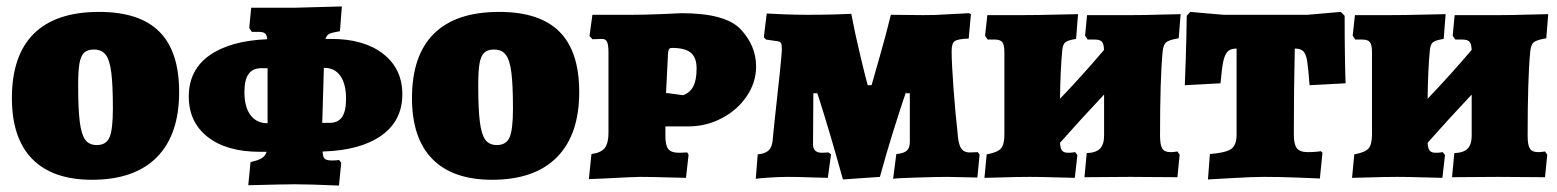

<svg xmlns="http://www.w3.org/2000/svg" viewBox="-20 -550 4841 597"><path d="M17 -245Q17 -378 85.5 -445.5Q154 -513 288 -513Q414 -513 475.5 -451.5Q537 -390 537 -264Q537 -131 467.5 -61Q398 9 266 9Q144 9 80.5 -55.5Q17 -120 17 -245ZM331 -212Q331 -286 326 -325Q321 -364 308.5 -380Q296 -396 272 -396Q252 -396 241.5 -386Q231 -376 227 -352.5Q223 -329 223 -285Q223 -211 228 -171.5Q233 -132 245 -115.5Q257 -99 281 -99Q310 -99 320.5 -123Q331 -147 331 -212Z M987 -79H983Q984 -61 990 -56Q996 -51 1013 -51Q1030 -51 1034 -53L1041 -44L1034 27Q943 23 897 23Q863 23 752 26L759 -46Q782 -51 793.5 -58Q805 -65 809 -78H788Q685 -78 626 -124Q567 -170 567 -250Q567 -332 631 -377.5Q695 -423 810 -428H811Q810 -441 804 -446Q798 -451 784 -451H763L755 -463L761 -526H897L1043 -530L1037 -453Q1013 -449 1004.5 -445Q996 -441 992 -429H1010Q1112 -429 1171.5 -382.5Q1231 -336 1231 -257Q1231 -175 1166.5 -129Q1102 -83 987 -79ZM991 -339H987Q984 -252 982 -168H1005Q1031 -168 1043.5 -186Q1056 -204 1056 -243Q1056 -288 1039 -313Q1022 -338 991 -339ZM806 -167H812V-338H793Q766 -338 753 -320Q740 -302 740 -264Q740 -219 757.5 -194Q775 -169 806 -167Z M1261 -245Q1261 -378 1329.5 -445.5Q1398 -513 1532 -513Q1658 -513 1719.5 -451.5Q1781 -390 1781 -264Q1781 -131 1711.5 -61Q1642 9 1510 9Q1388 9 1324.5 -55.5Q1261 -120 1261 -245ZM1575 -212Q1575 -286 1570 -325Q1565 -364 1552.5 -380Q1540 -396 1516 -396Q1496 -396 1485.5 -386Q1475 -376 1471 -352.5Q1467 -329 1467 -285Q1467 -211 1472 -171.5Q1477 -132 1489 -115.5Q1501 -99 1525 -99Q1554 -99 1564.5 -123Q1575 -147 1575 -212Z M1819 -71Q1849 -75 1860.5 -90Q1872 -105 1872 -137V-387Q1872 -411 1867.5 -420Q1863 -429 1852 -429L1822 -428L1813 -438L1822 -504H1944Q1985 -504 2032.5 -506Q2080 -508 2099 -509Q2237 -509 2284 -458Q2331 -407 2331 -343Q2331 -294 2302 -251Q2273 -208 2224.5 -182.5Q2176 -157 2121 -157H2049V-126Q2049 -98 2058 -86.5Q2067 -75 2092 -75L2117 -76L2121 -69L2113 3Q2096 3 2051.5 1.5Q2007 0 1970 0Q1953 0 1858 5L1811 7ZM2146 -337Q2146 -371 2128 -386Q2110 -401 2070 -401Q2063 -401 2060.5 -397.5Q2058 -394 2057 -383L2051 -261L2104 -254Q2126 -262 2136 -282Q2146 -302 2146 -337Z M3026 -70 3019 2 2926 0Q2896 0 2830.5 2Q2765 4 2757 6L2767 -71Q2790 -73 2799.5 -81.5Q2809 -90 2809 -109V-260H2797Q2801 -276 2788 -237Q2775 -198 2755 -134Q2735 -70 2716 0L2601 8Q2580 -68 2560.5 -133.5Q2541 -199 2528.5 -238Q2516 -277 2521 -260H2509L2508 -101Q2508 -75 2536 -75L2556 -76L2564 -70L2554 3Q2538 3 2499.5 1.5Q2461 0 2430 0Q2407 0 2374 2Q2341 4 2330 6L2336 -70Q2360 -72 2371 -83.5Q2382 -95 2383 -120L2387 -160Q2411 -376 2411 -394Q2411 -410 2409 -415Q2407 -420 2399.5 -421.5Q2392 -423 2362 -427L2355 -434L2364 -508Q2379 -507 2417 -505.5Q2455 -504 2490 -504Q2532 -504 2572 -505Q2612 -506 2627 -507Q2638 -448 2655 -377Q2672 -306 2678 -285H2690Q2696 -306 2716 -376Q2736 -446 2750 -504L2850 -503Q2894 -503 2916 -505L2993 -509L2999 -506L2992 -430Q2958 -429 2948.5 -422Q2939 -415 2939 -391Q2939 -353 2945 -273Q2951 -193 2957 -142Q2959 -105 2967.5 -90.5Q2976 -76 2995 -76Q3004 -76 3011 -76.5Q3018 -77 3020 -77ZM2383 -120Z M3641 -79 3648 -69 3641 1 3495 0 3352 1 3359 -74Q3388 -75 3400.5 -88Q3413 -101 3413 -128V-256Q3335 -173 3276 -106Q3277 -88 3282.5 -81.5Q3288 -75 3301 -75Q3311 -75 3316.5 -76Q3322 -77 3323 -77L3330 -68L3322 3Q3305 3 3261.5 1.5Q3218 0 3182 0Q3141 0 3081 2L3041 3L3048 -70Q3081 -76 3092 -88Q3103 -100 3103 -132V-388Q3103 -411 3096.5 -419Q3090 -427 3073 -427H3051L3043 -439L3050 -503H3160Q3208 -503 3260 -504.5Q3312 -506 3332 -506L3326 -429Q3300 -425 3292.5 -418.5Q3285 -412 3283 -395Q3277 -332 3276 -243Q3347 -317 3413 -395Q3412 -414 3406 -420.5Q3400 -427 3384 -427H3362L3354 -439L3360 -503H3500Q3539 -503 3585.5 -504.5Q3632 -506 3651 -506L3645 -431Q3615 -426 3606 -418.5Q3597 -411 3595 -389Q3587 -306 3587 -128Q3587 -99 3594 -88Q3601 -77 3619 -77Q3628 -77 3633.5 -78Q3639 -79 3641 -79Z M3742 -71Q3792 -75 3808.5 -87Q3825 -99 3825 -131V-399Q3806 -399 3797 -389.5Q3788 -380 3783.5 -358.5Q3779 -337 3775 -291L3664 -285Q3665 -306 3667 -367Q3669 -428 3670 -501L3681 -513L3784 -504H4045L4149 -513L4161 -501Q4161 -428 4162 -369Q4163 -310 4164 -291L4052 -285Q4048 -338 4044.5 -360Q4041 -382 4032.5 -390.5Q4024 -399 4006 -399Q4003 -279 4003 -131Q4003 -101 4012.5 -89Q4022 -77 4046 -77Q4060 -77 4071.5 -78Q4083 -79 4087 -80L4092 -75L4084 5Q4064 4 4010.5 2Q3957 0 3910 0Q3876 0 3815.5 3.5Q3755 7 3736 8Z M4784 -79 4791 -69 4784 1 4638 0 4495 1 4502 -74Q4531 -75 4543.5 -88Q4556 -101 4556 -128V-256Q4478 -173 4419 -106Q4420 -88 4425.5 -81.5Q4431 -75 4444 -75Q4454 -75 4459.5 -76Q4465 -77 4466 -77L4473 -68L4465 3Q4448 3 4404.5 1.5Q4361 0 4325 0Q4284 0 4224 2L4184 3L4191 -70Q4224 -76 4235 -88Q4246 -100 4246 -132V-388Q4246 -411 4239.5 -419Q4233 -427 4216 -427H4194L4186 -439L4193 -503H4303Q4351 -503 4403 -504.5Q4455 -506 4475 -506L4469 -429Q4443 -425 4435.5 -418.5Q4428 -412 4426 -395Q4420 -332 4419 -243Q4490 -317 4556 -395Q4555 -414 4549 -420.5Q4543 -427 4527 -427H4505L4497 -439L4503 -503H4643Q4682 -503 4728.5 -504.5Q4775 -506 4794 -506L4788 -431Q4758 -426 4749 -418.5Q4740 -411 4738 -389Q4730 -306 4730 -128Q4730 -99 4737 -88Q4744 -77 4762 -77Q4771 -77 4776.5 -78Q4782 -79 4784 -79Z"/></svg>

Font: Alegreya SC Black
Style: Regular
Weight: 900
Designer: Juan Pablo del Peral
Foundry: Huerta Tipografica
Version: Version 2.007; ttfautohint (v1.6)